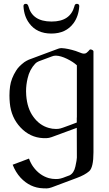

<svg xmlns="http://www.w3.org/2000/svg" viewBox="-20 -723 579 1022"><path d="M389.2 -97.2V-375.5Q369.1 -394 336.4 -409.9Q303.7 -425.8 278.3 -426.8H276.4Q266.6 -426.8 256.8 -422.9Q239.3 -416.5 221.9 -409.9Q204.6 -403.3 187 -397Q174.8 -392.1 167.5 -384.3Q137.2 -352.1 127 -306.2Q118.7 -271.5 118.7 -237.3Q118.7 -226.6 119.6 -215.3Q125 -145 157.7 -101.1Q190.4 -55.7 239.7 -42Q258.3 -36.6 277.3 -36.6Q283.2 -36.6 289.6 -37.1Q300.3 -38.1 314.9 -43.5Q326.2 -47.4 349.9 -56.2Q373.5 -64.9 388.7 -70.8V-97.2ZM388.7 -42.5 254.9 6.8Q239.3 12.2 229 12.2H209Q139.6 8.8 89.4 -44.4Q39.1 -97.7 32.2 -175.3Q30.3 -195.8 30.3 -214.8Q30.3 -240.2 33.7 -264.2Q39.6 -305.7 65.9 -347.2Q78.6 -368.7 109.4 -392.1Q120.1 -399.4 133.3 -405.3Q172.4 -419.9 211.7 -434.6Q251 -449.2 290.5 -463.9Q298.8 -466.8 306.2 -466.8H308.6Q339.8 -465.3 384.3 -451.2Q388.2 -449.7 389.2 -449.2Q399.9 -444.8 415.5 -439.5Q421.9 -437.5 427.2 -437.5Q435.1 -437.5 440.9 -441.9Q451.2 -450.7 455.6 -456.5Q458 -460 461.9 -460Q464.4 -460 466.8 -459Q477.5 -455.1 477.5 -449.2V87.9Q477.5 168.5 454.6 188.5Q431.6 208.5 389.2 224.1L254.9 274.4Q239.3 279.8 229 279.8Q216.3 279.8 209 279.3Q140.1 276.9 89.4 222.7Q63 193.8 47.4 153.8Q89.8 137.2 134.3 121.1Q143.1 146 157.7 166Q190.9 210.9 239.7 225.1Q258.3 230 276.4 230Q283.2 230 289.6 229.5Q300.3 228.5 314.9 223.6Q320.8 221.2 330.1 217.8Q339.4 214.4 350.1 210.4Q373.5 198.7 381.3 163.1Q389.2 127.4 389.2 115.7ZM253.4 -544.4Q175.8 -544.4 135.7 -599.1Q107.9 -636.2 105 -689.5V-690.9Q105 -702.6 118.2 -702.6Q127.4 -702.6 131.3 -689.5Q152.3 -608.9 252.9 -608.4H255.4Q354 -608.4 376 -689.5Q378.4 -702.6 388.7 -702.6Q401.9 -702.6 401.9 -690.4V-689.5Q398.4 -636.2 371.1 -599.1Q330.6 -544.4 253.4 -544.4Z"/></svg>

Font: Caudex
Style: Regular
Weight: 400
Version: Version 1.01